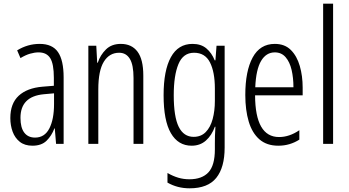

<svg xmlns="http://www.w3.org/2000/svg" viewBox="-20 -780 1893 1041"><path d="M195 -542Q264 -542 294.5 -497.5Q325 -453 325 -360V0H284L277 -84H275Q260 -44 232.5 -17Q205 10 156 10Q114 10 87.5 -11Q61 -32 48.5 -66Q36 -100 36 -140Q36 -219 81.5 -261Q127 -303 211 -310L272 -315V-358Q272 -433 252.5 -464.5Q233 -496 189 -496Q168 -496 143.5 -489Q119 -482 91 -465L73 -507Q130 -542 195 -542ZM217 -269Q91 -257 91 -141Q91 -88 111.5 -61Q132 -34 170 -34Q222 -34 247.5 -83.5Q273 -133 273 -216V-274Z M635 -542Q694 -542 725.5 -500Q757 -458 757 -370V0H704V-357Q704 -428 684 -461Q664 -494 626 -494Q573 -494 543 -445.5Q513 -397 513 -295V0H459V-532H502L507 -440H510Q524 -482 554.5 -512Q585 -542 635 -542Z M1024 -542Q1070 -542 1099 -517.5Q1128 -493 1144 -453H1148L1154 -532H1198V20Q1198 128 1152.5 184.5Q1107 241 1008 241Q942 241 888 210V158Q918 175 946.5 183.5Q975 192 1007 192Q1075 192 1110 154.5Q1145 117 1145 30V-2Q1145 -21 1145.5 -43.5Q1146 -66 1148 -93H1145Q1128 -46 1096.5 -18Q1065 10 1019 10Q946 10 906.5 -58Q867 -126 867 -264Q867 -398 906.5 -470Q946 -542 1024 -542ZM1032 -494Q973 -494 947.5 -432.5Q922 -371 922 -264Q922 -147 949 -92.5Q976 -38 1030 -38Q1070 -38 1095.5 -64Q1121 -90 1133 -134.5Q1145 -179 1145 -233V-300Q1145 -389 1118.5 -441.5Q1092 -494 1032 -494Z M1470 -542Q1524 -542 1557 -509Q1590 -476 1605.5 -422Q1621 -368 1621 -305V-263H1363Q1364 -37 1493 -37Q1549 -37 1603 -74V-23Q1578 -7 1549.5 1.5Q1521 10 1489 10Q1426 10 1386.5 -24.5Q1347 -59 1328.5 -121Q1310 -183 1310 -265Q1310 -395 1350 -468.5Q1390 -542 1470 -542ZM1470 -496Q1423 -496 1395.5 -449.5Q1368 -403 1364 -307H1571Q1571 -358 1561 -401Q1551 -444 1528.5 -470Q1506 -496 1470 -496Z M1786 0H1732V-760H1786Z"/></svg>

Font: Noto Sans Sinhala UI ExtraCondensed Light
Style: Regular
Weight: 300
Width: 2
Designer: Jelle Bosma - Monotype Design Team
Foundry: Monotype Imaging Inc.
Version: Version 2.006; ttfautohint (v1.8.4.7-5d5b)